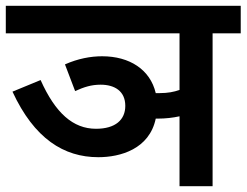

<svg xmlns="http://www.w3.org/2000/svg" viewBox="-20 -642 850 662"><path d="M204 -420 239 -328C270 -342 295 -350 327 -350C375 -350 412 -328 412 -277C412 -229 378 -198 311 -198C232 -198 171 -252 120 -366L23 -326C98 -164 200 -100 319 -100C395 -100 495 -128 517 -233C519 -233 521 -233 523 -233C551 -233 576 -236 599 -241V0H713V-527H810V-622H0V-527H599V-332C580 -325 558 -321 532 -321C526 -321 521 -321 517 -321C498 -402 427 -448 332 -448C293 -448 249 -440 204 -420Z"/></svg>

Font: Noto Sans SemiBold
Style: Italic
Weight: 600
Italic angle: -12°
Designer: Monotype Design Team
Foundry: Monotype Imaging Inc.
Version: Version 2.013